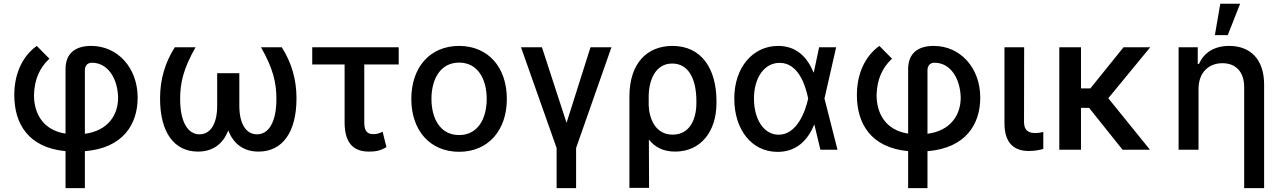

<svg xmlns="http://www.w3.org/2000/svg" viewBox="-20 -797 6819 1022"><path d="M328.8 7.5V204.5H431.8V7.8C637.4 -9.2 712.7 -137.4 712.7 -277.3C712.7 -437.5 605.1 -552.6 465.6 -552.6C379.3 -552.6 328.8 -512.1 328.8 -428.3V-85.9C208.5 -104 160.9 -193.9 160.9 -290.5C163 -374.3 190.7 -435.4 242.9 -484.7L175.8 -552.6C99.8 -498.6 55.8 -404.5 56.1 -290.5C56.1 -141.3 128.6 -11.4 328.8 7.5ZM431.8 -84.9V-422.9C431.8 -445.7 444.2 -463.1 469.1 -463.1C554.3 -463.1 606.2 -379.6 608.7 -277.3C608.7 -186.4 556.1 -101.2 431.8 -84.9Z M1021 -545.5H910.5C858.7 -464.5 832 -373.9 832 -274.9C831.3 -92 907.3 9.9 1033.7 9.9C1112.6 9.9 1167.3 -30.2 1195 -103C1223 -30.2 1277.7 9.9 1356.2 9.9C1482.6 9.9 1558.6 -92 1558.2 -274.9C1558.2 -373.9 1531.6 -464.5 1479.8 -545.5H1369.3C1434.3 -431.5 1451.3 -355.8 1451.3 -270.2C1451.3 -151.6 1412.6 -82 1348 -82C1291.5 -82 1253.9 -135.3 1253.9 -234V-407.3H1136V-234C1136 -135.3 1098.7 -82 1042.3 -82C977.6 -82 938.9 -151.6 938.9 -270.2C938.9 -355.8 956 -431.5 1021 -545.5Z M2102.3 -545.5H1642V-453.8H1814.3V-146.3C1814.3 -36.6 1860.1 9.9 1943.9 9.9C1977.3 9.9 2005 6 2036.9 -14.2L2016.7 -95.9C2004.6 -90.2 1989.7 -83.1 1970.9 -83.1C1946 -83.1 1919 -87.4 1919 -143.1V-453.8H2102.3Z M2423.7 11C2577.4 11 2677.9 -101.6 2677.9 -270.2C2677.9 -440 2577.4 -552.6 2423.7 -552.6C2269.9 -552.6 2169.4 -440 2169.4 -270.2C2169.4 -101.6 2269.9 11 2423.7 11ZM2276.6 -270.6C2276.6 -375 2323.5 -463.8 2424 -463.8C2523.8 -463.8 2570.7 -375 2570.7 -270.6C2570.7 -165.8 2523.8 -78.1 2424 -78.1C2323.5 -78.1 2276.6 -165.8 2276.6 -270.6Z M2753.2 -545.5 2942.8 -9.2V204.5H3046.5V-9.2L3234.7 -545.5H3123.2L2995.7 -143.1L2864.7 -545.5Z M3330.3 -282.7V203.1H3435L3433.9 -54C3466.6 -13.1 3510.7 9.9 3573.9 9.9C3709.9 9.9 3793.7 -96.6 3793.7 -248.6V-258.5C3793.7 -430.8 3714.5 -552.6 3559.3 -552.6C3425.8 -552.6 3330.3 -462 3330.3 -282.7ZM3432.9 -235.1V-279.1C3432.2 -368.3 3468 -458.8 3557.9 -458.8C3648.8 -458.8 3686.8 -370.7 3686.8 -258.5V-248.6C3686.8 -160.2 3650.2 -80.3 3560.7 -80.3C3466.6 -80.3 3436.1 -168.3 3432.9 -235.1Z M4117.2 11.4C4217.3 12.4 4279.1 -48.7 4313.6 -133.2H4315L4346.9 0H4437.9L4368.6 -272.7L4430.8 -545.5H4340.2L4312.9 -416.9L4310.4 -410.5C4277 -494.7 4217.7 -552.6 4121.8 -552.6C3986.9 -552.6 3888.5 -437.5 3888.5 -272.7C3888.5 -106.9 3980.5 10.3 4117.2 11.4ZM3993.3 -272C3993.3 -383.5 4048.3 -462.4 4130 -462.4C4229.4 -462.4 4267 -344.1 4281.6 -274.1V-271.3C4266.3 -201 4220.5 -79.9 4124.6 -79.9C4045.8 -79.9 3993.3 -161.9 3993.3 -272Z M4813.9 7.5V204.5H4916.9V7.8C5122.5 -9.2 5197.8 -137.4 5197.8 -277.3C5197.8 -437.5 5090.2 -552.6 4950.6 -552.6C4864.3 -552.6 4813.9 -512.1 4813.9 -428.3V-85.9C4693.5 -104 4646 -193.9 4646 -290.5C4648.1 -374.3 4675.8 -435.4 4728 -484.7L4660.9 -552.6C4584.9 -498.6 4540.8 -404.5 4541.2 -290.5C4541.2 -141.3 4613.6 -11.4 4813.9 7.5ZM4916.9 -84.9V-422.9C4916.9 -445.7 4929.3 -463.1 4954.2 -463.1C5039.4 -463.1 5091.3 -379.6 5093.8 -277.3C5093.8 -186.4 5041.2 -101.2 4916.9 -84.9Z M5326.7 -545.5V-141C5326.7 -33 5380 6.7 5456.3 6.7C5490.1 6.7 5515.6 1.1 5533.4 -4.6V-94.5C5524.9 -92.3 5506 -88.8 5491.8 -88.8C5459.5 -88.8 5431.1 -98.4 5430.8 -147L5431.5 -545.5Z M5734 -545.5H5618.6V0H5734V-223H5777L5955.3 0H6101.2L5879.3 -274.1L6102.6 -545.5H5960.6L5783.7 -326.3H5734Z M6359.7 -323.9C6359.7 -410.9 6413.7 -460.6 6486.9 -460.6C6559.3 -460.6 6602.6 -413 6602.6 -334.2V204.5H6708.8V-346.9C6708.8 -482.2 6634.9 -552.6 6523.1 -552.6C6441.4 -552.6 6387.4 -514.9 6362.2 -456.7H6355.5V-545.5H6253.6V0H6359.7ZM6446.7 -610.1H6515.3L6581 -777H6475.5Z"/></svg>

Font: Margiela Sans Medium
Style: Regular
Weight: 500
Designer: Stefan Endress, Andreas Faust
Version: Version 1.100;FEAKit 1.0